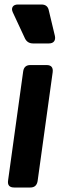

<svg xmlns="http://www.w3.org/2000/svg" viewBox="-20 -833 270 853"><path d="M43 0Q11 0 16 -32L83 -516Q87 -544 115 -544H187Q218 -544 214 -512L147 -28Q142 0 115 0ZM127 -640Q102 -640 91 -662L37 -778Q30 -793 36.5 -803Q43 -813 60 -813H164Q192 -813 197 -786L224 -673Q227 -658 220 -649Q213 -640 197 -640Z"/></svg>

Font: Pitagon Sans Text Bold
Style: Italic
Weight: 700
Italic angle: -8°
Designer: Travis Tran
Foundry: Pitagon
Version: Version 1.001; ttfautohint (v1.8.4.7-5d5b);gftools[0.9.26]